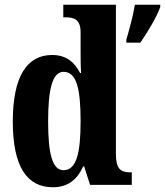

<svg xmlns="http://www.w3.org/2000/svg" viewBox="-20 -780 696 810"><path d="M203 10C267 10 306 -23 331 -78H335L360 0H536V-53H529C488 -53 469 -69 469 -130V-760H247V-707H255C290 -707 320 -700 320 -644V-583C320 -544 320 -503 322 -472H318C295 -516 261 -548 200 -548C95 -548 34 -460 34 -267C34 -75 95 10 203 10ZM513 -613V-600H572C602 -643 641 -708 656 -750V-760H549C542 -716 525 -653 513 -613ZM248 -62C201 -62 183 -130 183 -268C183 -403 201 -477 248 -477C304 -477 320 -403 320 -269C320 -135 303 -62 248 -62Z"/></svg>

Font: Noto Serif Armenian ExtraCondensed ExtraBold
Style: Regular
Weight: 800
Width: 2
Designer: Monotype Design Team
Foundry: Monotype Imaging Inc.
Version: Version 2.008